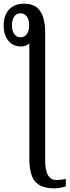

<svg xmlns="http://www.w3.org/2000/svg" viewBox="-74 -781 377 1041"><path d="M85 76V-547Q69 -529 39 -529Q-3 -529 -28.5 -560Q-54 -591 -54 -642Q-54 -699 -24.5 -730Q5 -761 57 -761Q116 -761 143.5 -721.5Q171 -682 171 -602V88Q171 144 186.5 169.5Q202 195 232 195Q258 195 283 189V229Q255 240 220 240Q148 240 116.5 203.5Q85 167 85 76ZM84 -643Q84 -674 71.5 -691.5Q59 -709 38 -709Q15 -709 3 -691.5Q-9 -674 -9 -643Q-9 -613 3.5 -596Q16 -579 38 -579Q59 -579 71.5 -596Q84 -613 84 -643Z"/></svg>

Font: Noto Serif Cond
Style: Regular
Weight: 400
Width: 3
Designer: Monotype Design Team
Foundry: Monotype Imaging Inc.
Version: Version 1.001